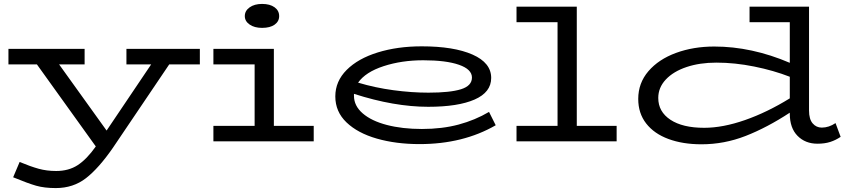

<svg xmlns="http://www.w3.org/2000/svg" viewBox="-20 -720 4357 978"><path d="M998 -392H842L555 33Q483 137 418 187.5Q353 238 264 238Q206 238 164 226Q122 214 47 183L80 105Q135 128 176.5 139.5Q218 151 266 151Q330 151 376 121Q422 91 468 26L168 -392H23V-471H411V-392H281L523 -55L750 -392H624V-471H998Z M1227 -638Q1227 -665 1251.5 -682.5Q1276 -700 1315 -700Q1355 -700 1378.5 -683Q1402 -666 1402 -638Q1402 -611 1379 -594.5Q1356 -578 1315 -578Q1276 -578 1251.5 -595Q1227 -612 1227 -638ZM1578 -79V0H1067V-79H1277V-392H1067V-471H1375V-79Z M2505 -82Q2339 14 2117 14Q1997 14 1899.5 -14Q1802 -42 1745 -96.5Q1688 -151 1688 -229Q1688 -306 1746 -364Q1804 -422 1904.5 -453Q2005 -484 2128 -484Q2292 -484 2387 -442Q2482 -400 2482 -323Q2482 -250 2397.5 -213Q2313 -176 2161 -176Q1988 -176 1783 -242V-232Q1783 -181 1827.5 -142.5Q1872 -104 1950.5 -83.5Q2029 -63 2129 -63Q2232 -63 2316 -85.5Q2400 -108 2471 -150ZM1804 -299Q1891 -273 1984 -260.5Q2077 -248 2162 -248Q2273 -248 2328.5 -265.5Q2384 -283 2384 -325Q2384 -367 2318 -390Q2252 -413 2136 -413Q2026 -413 1934 -383Q1842 -353 1804 -299Z M3121 -79V0H2611V-79H2820V-607H2611V-686H2918V-79Z M4262 -23Q4237 -6 4209 3Q4181 12 4144 12Q4082 12 4042.5 -28Q4003 -68 4003 -141V-146Q3887 -70 3778 -27.5Q3669 15 3553 15Q3458 15 3385 -12Q3312 -39 3271.5 -91Q3231 -143 3231 -216Q3231 -297 3283 -357.5Q3335 -418 3423.5 -450.5Q3512 -483 3618 -483Q3809 -483 4003 -400V-607H3798V-686H4101V-157Q4101 -113 4119.5 -91.5Q4138 -70 4166 -70Q4202 -70 4236 -93ZM4003 -219V-329Q3921 -361 3822 -381Q3723 -401 3629 -401Q3544 -401 3477 -378.5Q3410 -356 3371.5 -315Q3333 -274 3333 -221Q3333 -151 3395 -110Q3457 -69 3567 -69Q3662 -69 3775 -108.5Q3888 -148 4003 -219Z"/></svg>

Font: BioRhyme Expanded
Style: Regular
Weight: 400
Width: 7
Designer: Aoife Mooney
Foundry: Aoife Mooney Type
Version: Version 1.001